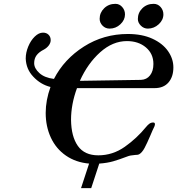

<svg xmlns="http://www.w3.org/2000/svg" viewBox="-20 -841 923 1000"><path d="M499 -743Q499 -775 522.5 -798Q546 -821 581 -821Q602 -821 616.5 -804.5Q631 -788 631 -766Q631 -737 607 -714.5Q583 -692 551 -692Q529 -692 514 -707.5Q499 -723 499 -743ZM698 -742Q698 -775 721.5 -798Q745 -821 780 -821Q802 -821 816.5 -804.5Q831 -788 831 -766Q831 -737 806.5 -714.5Q782 -692 750 -692Q729 -692 713.5 -707.5Q698 -723 698 -742ZM381 -382Q350 -298 350 -217Q351 -130 385.5 -81Q420 -32 492 -32Q567 -32 630 -76.5Q693 -121 741 -180Q750 -191 758.5 -197Q767 -203 778 -203Q787 -203 787 -194Q787 -185 775 -163L763 -135Q746 -95 733 -70.5Q720 -46 704 -37Q698 -34 684 -34Q657 -32 643 -26Q601 -10 570 -1Q539 8 497 11L455 139H402L444 11Q375 5 323.5 -30.5Q272 -66 245 -124Q218 -182 218 -253Q218 -319 243 -388Q191 -401 153 -442Q116 -481 114 -536Q114 -567 127 -598.5Q140 -630 161 -650.5Q182 -671 204 -671Q222 -671 233 -660Q244 -649 244 -632Q244 -618 234.5 -605Q225 -592 209 -583Q183 -570 170.5 -553Q158 -536 158 -512Q158 -485 185 -460.5Q212 -436 261 -430Q314 -533 417 -598.5Q520 -664 646 -664Q720 -664 773.5 -639.5Q827 -615 855 -575Q883 -535 883 -490Q883 -441 857.5 -411.5Q832 -382 785 -382ZM396 -420 714 -425Q744 -426 761.5 -448.5Q779 -471 779 -508Q779 -561 740 -594Q701 -627 641 -627Q567 -627 502 -569Q437 -511 396 -420Z"/></svg>

Font: EB Garamond SemiBold
Style: Italic
Weight: 600
Italic angle: -17.2°
Designer: Georg Duffner and Octavio Pardo
Foundry: Georg Duffner
Version: Version 1.000